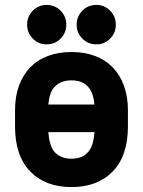

<svg xmlns="http://www.w3.org/2000/svg" viewBox="-20 -750 580 779"><path d="M270 9Q164 9 102.5 -54.5Q41 -118 41 -237V-303Q41 -358 57 -402Q73 -446 102.5 -476.5Q132 -507 174.5 -523Q217 -539 270 -539Q323 -539 365.5 -523Q408 -507 437.5 -476.5Q467 -446 483 -402Q499 -358 499 -303V-237Q499 -118 437.5 -54.5Q376 9 270 9ZM270 -106Q315 -106 339 -135Q360 -160 363 -214H176Q180 -160 200 -135Q225 -106 270 -106ZM339 -396Q315 -424 270 -424Q225 -424 200 -396Q180 -373 176 -326H363Q359 -373 339 -396ZM169 -570Q136 -570 113 -593.5Q90 -617 90 -650Q90 -683 113 -706.5Q136 -730 169 -730Q203 -730 226 -706.5Q249 -683 249 -650Q249 -617 226 -593.5Q203 -570 169 -570ZM371 -570Q337 -570 314 -593.5Q291 -617 291 -650Q291 -683 314 -706.5Q337 -730 371 -730Q404 -730 427 -706.5Q450 -683 450 -650Q450 -617 427 -593.5Q404 -570 371 -570Z"/></svg>

Font: 
Style: 㨦
Weight: 700
Designer: A.Korolkova, Vitaly Kuzmin
Foundry: ParaType Ltd
Version: Version 2.000